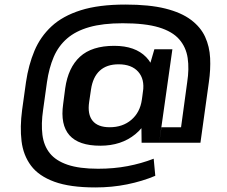

<svg xmlns="http://www.w3.org/2000/svg" viewBox="-20 -756 995 842"><path d="M398 66Q287 66 218.5 41Q150 16 116 -29.5Q82 -75 74.5 -137Q67 -199 77 -274L94 -396Q105 -471 131 -533Q157 -595 206 -640.5Q255 -686 334 -711Q413 -736 530 -736Q635 -736 705 -718.5Q775 -701 817.5 -669Q860 -637 879.5 -594.5Q899 -552 901.5 -501.5Q904 -451 896 -396L859 -130H678L688 -198H774L801 -396Q810 -454 803 -501.5Q796 -549 766 -583.5Q736 -618 676.5 -636Q617 -654 518 -654Q431 -654 371.5 -637Q312 -620 274 -587Q236 -554 215.5 -506Q195 -458 186 -396L169 -274Q160 -213 166 -165Q172 -117 198.5 -84Q225 -51 276.5 -33.5Q328 -16 410 -16Q479 -16 539.5 -27.5Q600 -39 654 -60L661 15Q604 39 537.5 52.5Q471 66 398 66ZM420 -117Q325 -117 284.5 -163Q244 -209 257 -300L266 -369Q279 -460 331 -507.5Q383 -555 481 -555Q573 -555 621 -505.5Q669 -456 657 -373L646 -302Q635 -218 573.5 -167.5Q512 -117 420 -117ZM461 -198Q518 -198 556 -230.5Q594 -263 602 -318L607 -354Q615 -409 586 -441.5Q557 -474 500 -474Q448 -474 417.5 -446Q387 -418 379 -363L371 -309Q363 -255 386 -226.5Q409 -198 461 -198ZM599 -293 610 -379 657 -540H736L678 -130H601Z"/></svg>

Font: Pathway Extreme 8pt Thin 12pt SemiBold
Style: Italic
Weight: 600
Italic angle: -8°
Version: Version 1.001;gftools[0.9.26]